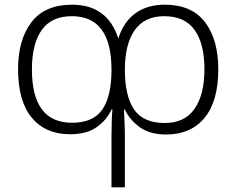

<svg xmlns="http://www.w3.org/2000/svg" viewBox="-20 -563 1007 818"><path d="M682 -543Q797 -543 853.5 -468.5Q910 -394 910 -268Q910 -132 851.5 -61Q793 10 688 10Q618 10 575 -21.5Q532 -53 512 -96H508Q509 -78 510.5 -45.5Q512 -13 512 16V235H455V17Q455 -11 456 -44Q457 -77 459 -97H455Q436 -53 393 -22Q350 9 279 9Q174 9 115.5 -61.5Q57 -132 57 -268Q57 -394 114 -468.5Q171 -543 287 -543Q438 -543 484 -399Q507 -471 557.5 -507Q608 -543 682 -543ZM286 -494Q200 -494 158 -435.5Q116 -377 116 -267Q116 -40 287 -40Q377 -40 416 -96.5Q455 -153 455 -266Q455 -494 286 -494ZM680 -494Q595 -494 553.5 -434Q512 -374 512 -266Q512 -155 551 -97Q590 -39 682 -39Q767 -39 809 -99.5Q851 -160 851 -269Q851 -377 809 -435.5Q767 -494 680 -494Z"/></svg>

Font: Noto Sans Light
Style: Regular
Weight: 300
Designer: Monotype Design Team
Foundry: Monotype Imaging Inc.
Version: Version 2.007